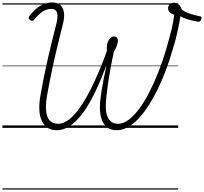

<svg xmlns="http://www.w3.org/2000/svg" viewBox="-20 -1037 1655 1557"><path d="M440 19Q357 19 321 -52.5Q285 -124 307 -257Q320 -333 335 -408Q350 -483 367 -557Q384 -631 402 -705Q420 -779 439 -852Q447 -888 446 -913Q445 -938 432.5 -951.5Q420 -965 394 -965Q370 -965 348 -955.5Q326 -946 304 -927Q282 -908 258 -879Q250 -868 242 -867.5Q234 -867 223 -875Q213 -883 213 -891.5Q213 -900 221 -911Q247 -945 276 -968.5Q305 -992 336.5 -1004.5Q368 -1017 400 -1017Q445 -1017 469 -996Q493 -975 498.5 -936.5Q504 -898 491 -845Q480 -800 468 -752.5Q456 -705 444.5 -657.5Q433 -610 422 -561Q411 -512 400.5 -463Q390 -414 380.5 -364.5Q371 -315 362 -265Q349 -190 354 -138Q359 -86 383 -59.5Q407 -33 451 -33Q484 -33 517 -52.5Q550 -72 583.5 -108.5Q617 -145 650.5 -197.5Q684 -250 717 -316Q750 -382 783 -459.5Q816 -537 847 -623Q847 -632 846.5 -637.5Q846 -643 846 -649Q846 -674 853.5 -694.5Q861 -715 874 -728Q887 -741 904 -741Q920 -741 928 -731.5Q936 -722 936 -706Q936 -688 927 -664.5Q918 -641 904 -619Q889 -552 877 -487Q865 -422 856.5 -363.5Q848 -305 843 -256.5Q838 -208 838 -175Q838 -128 849.5 -96.5Q861 -65 883 -49Q905 -33 938 -33Q979 -33 1022 -64.5Q1065 -96 1107.5 -153Q1150 -210 1189.5 -286.5Q1229 -363 1264 -452Q1299 -541 1328 -638Q1342 -688 1353.5 -729.5Q1365 -771 1373 -805Q1381 -839 1385.5 -867Q1390 -895 1393 -918Q1369 -924 1356 -938Q1343 -952 1343 -970Q1343 -989 1356.5 -1002Q1370 -1015 1391 -1015Q1412 -1015 1429 -1001Q1446 -987 1452 -963Q1460 -953 1482 -941.5Q1504 -930 1535.5 -921Q1567 -912 1601 -905Q1611 -904 1613.5 -898.5Q1616 -893 1613 -884Q1611 -872 1604.5 -866Q1598 -860 1588 -861Q1575 -862 1559.5 -865.5Q1544 -869 1526.5 -873.5Q1509 -878 1492.5 -883.5Q1476 -889 1463 -895Q1450 -901 1443 -906Q1439 -876 1431.5 -838.5Q1424 -801 1412.5 -751.5Q1401 -702 1380 -634Q1355 -547 1324 -465Q1293 -383 1257 -310Q1221 -237 1182 -177Q1143 -117 1101 -73Q1059 -29 1015 -5Q971 19 926 19Q880 19 849.5 -4Q819 -27 804.5 -68Q790 -109 790 -164Q790 -193 794 -229.5Q798 -266 805 -309.5Q812 -353 821.5 -401.5Q831 -450 842 -500H840Q801 -396 762 -312.5Q723 -229 683.5 -167Q644 -105 603.5 -63.5Q563 -22 522.5 -1.5Q482 19 440 19ZM0 490H1425V500H0ZM0 -20H1425V0H0ZM0 -505H1425V-500H0ZM0 -1010H1425V-1000H0Z"/></svg>

Font: Playwrite RO Guides
Style: Regular
Weight: 400
Designer: Veronika Burian, José Scaglione
Foundry: TypeTogether
Version: Version 1.003